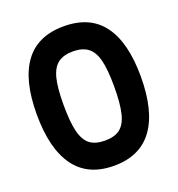

<svg xmlns="http://www.w3.org/2000/svg" viewBox="-139 -881 939 1012"><g transform="rotate(-20 330.0 -375.0)"><path d="M38 -378Q38 -569 110.5 -667.5Q183 -766 330 -766Q477 -766 549.5 -667.5Q622 -569 622 -378Q622 -185 549 -84.5Q476 16 330 16Q184 16 111 -84.5Q38 -185 38 -378ZM472 -378Q472 -472 458.5 -525Q445 -578 414 -601.5Q383 -625 330 -625Q277 -625 246 -601.5Q215 -578 201.5 -525Q188 -472 188 -378Q188 -281 201.5 -226.5Q215 -172 245.5 -148.5Q276 -125 330 -125Q384 -125 414.5 -148.5Q445 -172 458.5 -226.5Q472 -281 472 -378Z"/></g></svg>

Font: Farro
Style: Bold
Weight: 700
Designer: Aceler Chua
Foundry: Grayscale Limited
Version: Version 1.101